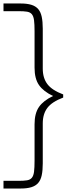

<svg xmlns="http://www.w3.org/2000/svg" viewBox="-26 -840 406 1100"><path d="M93 240Q129 240 153.5 232.5Q178 225 192.5 208.5Q207 192 213 164.5Q219 137 219 96V-133Q219 -187 245.5 -222Q272 -257 336 -281V-299Q272 -323 245.5 -358Q219 -393 219 -447V-676Q219 -716 213 -744Q207 -772 192.5 -788.5Q178 -805 153.5 -812.5Q129 -820 93 -820H-6V-776H81Q111 -776 129 -773Q147 -770 156.5 -758.5Q166 -747 169 -724Q172 -701 172 -661V-452Q172 -389 197.5 -352.5Q223 -316 278 -290Q223 -264 197.5 -227.5Q172 -191 172 -128V81Q172 121 169 144Q166 167 156.5 178.5Q147 190 129 193Q111 196 81 196H-6V240Z"/></svg>

Font: Tilda Sans Light
Style: Regular
Weight: 300
Designer: ParaType Ltd
Foundry: ParaType Ltd
Version: Version 1.009